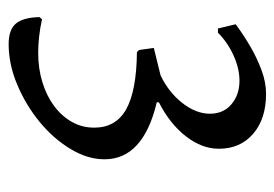

<svg xmlns="http://www.w3.org/2000/svg" viewBox="-118 -428 650 455"><g transform="rotate(90 207.5 -200.0)"><path d="M25 26Q67 35 105 35Q142 35 174.5 25Q207 15 231 -3Q255 -21 268.5 -45Q282 -69 282 -98Q282 -149 238.5 -173.5Q195 -198 103 -199L98 -204L93 -239L158 -255Q198 -274 223.5 -306.5Q249 -339 249 -372Q249 -404 226.5 -423Q204 -442 171 -442Q142 -442 111 -428Q80 -414 57 -391H47L37 -433Q64 -453 92 -469Q116 -483 145 -494Q174 -505 202 -505Q261 -505 296.5 -474.5Q332 -444 332 -393Q332 -353 302.5 -315Q273 -277 222 -251V-246Q357 -214 357 -122Q357 -82 332.5 -41.5Q308 -1 268.5 31.5Q229 64 180.5 84.5Q132 105 84 105Q50 105 35.5 88Q21 71 20 32Z"/></g></svg>

Font: Alegreya
Style: Regular
Weight: 400
Designer: Juan Pablo del Peral
Foundry: Juan Pablo del Peral
Version: Version 1.003